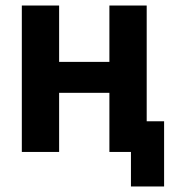

<svg xmlns="http://www.w3.org/2000/svg" viewBox="-20 -550 635 695"><path d="M59 0H194V-214H376V0H454V125H574V-111H511V-530H376V-326H194V-530H59Z"/></svg>

Font: Golos UI VF
Style: Regular
Weight: 400
Designer: A.Korolkova, Vitaly Kuzmin
Foundry: ParaType Ltd
Version: Version 2.000